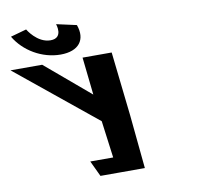

<svg xmlns="http://www.w3.org/2000/svg" viewBox="-368 -1025 1185 1126"><g transform="rotate(-10 225.0 -462.5)"><path d="M37.9 -922.7C37.9 -922.7 69.9 -835.2 -10 -835.2C-89.9 -835.2 -140.6 -922.7 -140.6 -922.7L-235.3 -896.3C-182.1 -805.4 -75.9 -742.5 33.8 -742.5C143.4 -742.5 190.2 -805.4 157.4 -896.3ZM-272.4 -702.5 202.8 -315.8 232 -94.8H95.6L139.8 -1.3H244.4H404.2L372.9 -320.9L330.2 -702.5H156.8L181.3 -478.2L-83.7 -702.5Z"/></g></svg>

Font: Hussar
Style: BdOpOblFive
Weight: 700
Foundry: Cannot Into Space Fonts
Version: Version 2.00